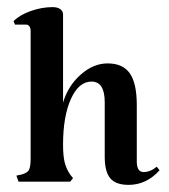

<svg xmlns="http://www.w3.org/2000/svg" viewBox="-20 -510 475 539"><path d="M383 -27Q402 -27 420 -42L428 -32Q391 9 341 9Q305 9 289.5 -9.5Q274 -28 274 -70V-223Q274 -281 237 -281Q201 -281 179 -232Q157 -183 157 -104Q157 -73 161.5 -54.5Q166 -36 177 -20L185 -10L177 0H32L26 -17L40 -20Q56 -24 61 -32.5Q66 -41 66 -66V-423Q66 -431 62.5 -436Q59 -441 53 -441H22L18 -451Q37 -469 67.5 -479.5Q98 -490 128 -490Q141 -490 149 -484.5Q157 -479 157 -469V-222Q171 -269 206.5 -300.5Q242 -332 282 -332Q325 -332 344.5 -304Q364 -276 364 -215V-57Q364 -27 383 -27Z"/></svg>

Font: Katibeh
Style: Regular
Weight: 400
Designer: Arabic design by Kourosh Beigpour, Latin design by Eduardo Tunni, engineering by Lasse Fister
Version: Version 1.0010g